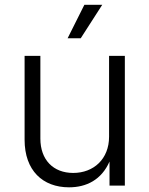

<svg xmlns="http://www.w3.org/2000/svg" viewBox="-20 -781 629 808"><path d="M270.5 7.3C343.8 7.3 407.2 -24.4 440.9 -101.1V0H505.4V-545.9H439V-205.6C439 -111.8 374 -53.2 288.1 -53.2C204.1 -53.2 149.9 -108.4 149.9 -197.8V-545.9H83.5V-192.9C83.5 -63.5 159.7 7.3 270.5 7.3ZM264.6 -620.1H319.8L410.2 -760.7H335Z"/></svg>

Font: Raveo Light
Style: Regular
Weight: 300
Designer: Jakub Foglar, Rasmus Andersson (Inter)
Foundry: Jakubfoglar.com
Version: Version 1.100;Glyphs 3.2.3 (3260)